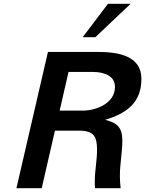

<svg xmlns="http://www.w3.org/2000/svg" viewBox="-20 -997 769 1017"><path d="M672 -977H552L418 -800H485ZM67 0H201L271 -305H398C477 -305 494 -274 494 -204C494 -145 482 -93 482 -36C482 -23 482 -10 484 0H619C617 -19 615 -41 615 -64C615 -130 628 -191 628 -252C628 -320 602 -347 537 -362C647 -396 729 -450 729 -579C729 -700 611 -722 496 -722H234ZM296 -411 343 -616H471C536 -616 589 -593 589 -537C589 -450 491 -411 417 -411Z"/></svg>

Font: Perun SemiBold Italic
Style: Regular
Weight: 400
Italic angle: -12°
Foundry: Copyright (c) Stefan Peev, Context Ltd, 2016
Version: Version 1.026